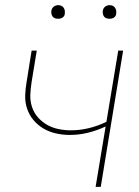

<svg xmlns="http://www.w3.org/2000/svg" viewBox="-20 -727 540 747"><path d="M352 0 391 -235Q357 -219 322 -210.5Q287 -202 251 -202Q224 -202 197.5 -208Q171 -214 149 -227Q127 -240 110.5 -259.5Q94 -279 85.5 -304Q77 -329 78 -356.5Q79 -384 84 -411L103 -530H123L103 -408Q99 -384 98 -359Q97 -334 104.5 -311Q112 -288 127.5 -270.5Q143 -253 163 -241.5Q183 -230 207 -225Q231 -220 256 -220Q291 -220 326 -228.5Q361 -237 394 -253L440 -530H459L372 0ZM406 -654Q400 -654 394 -656Q388 -658 384.5 -663Q381 -668 380 -674Q379 -680 380 -686Q381 -691 383.5 -695Q386 -699 389.5 -701.5Q393 -704 397.5 -705.5Q402 -707 406 -707Q413 -707 418.5 -704.5Q424 -702 427.5 -697Q431 -692 432 -686Q433 -680 432 -674Q432 -669 429.5 -665Q427 -661 423 -658.5Q419 -656 415 -655Q411 -654 406 -654ZM206 -654Q200 -654 194 -656Q188 -658 184.5 -663Q181 -668 180 -674Q179 -680 180 -686Q181 -691 183.5 -695Q186 -699 189.5 -701.5Q193 -704 197.5 -705.5Q202 -707 206 -707Q213 -707 218.5 -704.5Q224 -702 227.5 -697Q231 -692 232 -686Q233 -680 232 -674Q232 -669 229.5 -665Q227 -661 223 -658.5Q219 -656 215 -655Q211 -654 206 -654Z"/></svg>

Font: Iosevka Curly Thin Oblique
Style: Regular
Weight: 100
Italic angle: -9°
Monospace: yes
Designer: Belleve Invis
Foundry: Belleve Invis
Version: Version 11.1.0; ttfautohint (v1.8.3)